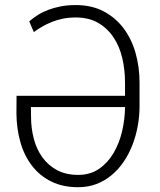

<svg xmlns="http://www.w3.org/2000/svg" viewBox="-20 -741 640 770"><path d="M283.7 -720.7Q348.1 -720.7 396 -695.3Q443.8 -669.9 475.8 -627.2Q507.8 -584.5 523.7 -528.3Q539.6 -472.2 539.6 -410.2V-314.9Q539.6 -274.4 532.2 -234.6Q524.9 -194.8 510.7 -158.7Q496.6 -122.6 475.6 -91.8Q454.6 -61 427.2 -38.3Q399.9 -15.6 366.5 -2.9Q333 9.8 293.5 9.8Q231.4 9.8 185.3 -13.2Q139.2 -36.1 108.2 -76.4Q77.1 -116.7 61.8 -170.9Q46.4 -225.1 45.9 -286.6L46.4 -356.9H481.4V-410.2Q481.4 -460.4 470.5 -507.6Q459.5 -554.7 435.5 -590.8Q411.6 -627 374.3 -648.9Q336.9 -670.9 283.7 -670.9Q256.3 -670.9 233.2 -666.3Q210 -661.6 189.5 -653.6Q168.9 -645.5 150.6 -635Q132.3 -624.5 115.7 -612.3L97.2 -655.3Q112.3 -668.5 131.1 -680.4Q149.9 -692.4 172.9 -701.2Q195.8 -710 223.1 -715.3Q250.5 -720.7 283.7 -720.7ZM293.5 -39.6Q342.3 -39.6 377.4 -64Q412.6 -88.4 435.5 -127.4Q458.5 -166.5 469.7 -214.8Q481 -263.2 481.4 -311.5H104L104.5 -272.5Q104.5 -227.1 115.5 -184.8Q126.5 -142.6 149.7 -110.4Q172.9 -78.1 208.5 -58.8Q244.1 -39.6 293.5 -39.6Z"/></svg>

Font: Roboto Mono Light
Style: Regular
Weight: 300
Designer: Google
Version: Version 2.000985; 2015; ttfautohint (v1.3)